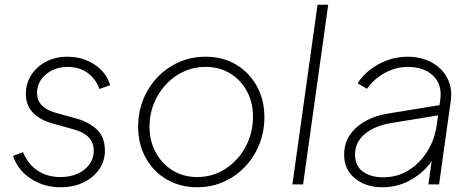

<svg xmlns="http://www.w3.org/2000/svg" viewBox="-20 -777 1995 809"><path d="M236 12Q165 12 110 -24Q55 -60 35 -120L77 -136Q97 -86 138 -58.5Q179 -31 234 -31Q296 -31 335.5 -62.5Q375 -94 375 -143Q375 -209 290 -232L204 -256Q89 -288 89 -381Q89 -426 112 -461.5Q135 -497 174.5 -517.5Q214 -538 264 -538Q329 -538 379 -504.5Q429 -471 444 -418L399 -402Q383 -446 348 -470.5Q313 -495 266 -495Q211 -495 173.5 -463.5Q136 -432 136 -385Q136 -324 214 -302L300 -278Q350 -265 386 -233.5Q422 -202 422 -142Q422 -98 397.5 -63Q373 -28 331 -8Q289 12 236 12Z M811 12Q739 12 682.5 -21Q626 -54 594 -112Q562 -170 562 -243Q562 -304 583.5 -357.5Q605 -411 643.5 -451.5Q682 -492 734 -515Q786 -538 846 -538Q919 -538 974.5 -505Q1030 -472 1062 -414.5Q1094 -357 1094 -283Q1094 -222 1072.5 -168.5Q1051 -115 1012.5 -74.5Q974 -34 922.5 -11Q871 12 811 12ZM810 -31Q877 -31 930.5 -66Q984 -101 1015 -159Q1046 -217 1046 -285Q1046 -345 1020.5 -392.5Q995 -440 950 -467.5Q905 -495 847 -495Q780 -495 726.5 -460.5Q673 -426 641.5 -368.5Q610 -311 610 -243Q610 -183 636 -135Q662 -87 707.5 -59Q753 -31 810 -31Z M1212 0 1318 -757H1363L1257 0Z M1590 12Q1522 12 1476 -25Q1430 -62 1430 -126Q1430 -194 1482 -240Q1534 -286 1618 -299L1832 -334L1835 -356Q1844 -421 1805 -458Q1766 -495 1699 -495Q1647 -495 1601 -469.5Q1555 -444 1526 -403L1487 -426Q1505 -456 1537 -481.5Q1569 -507 1610.5 -522.5Q1652 -538 1698 -538Q1754 -538 1798 -514.5Q1842 -491 1864.5 -448.5Q1887 -406 1879 -350L1830 0H1785L1799 -99Q1770 -54 1714.5 -21Q1659 12 1590 12ZM1476 -126Q1476 -78 1509 -54Q1542 -30 1594 -30Q1655 -30 1702.5 -60Q1750 -90 1781 -140Q1812 -190 1820 -250L1826 -291L1631 -259Q1561 -248 1518.5 -213.5Q1476 -179 1476 -126Z"/></svg>

Font: Plus Jakarta Sans ExtraLight
Style: Italic
Weight: 200
Italic angle: -8°
Designer: Gumpita Rahayu
Foundry: Tokotype
Version: Version 2.071; ttfautohint (v1.8.4.7-5d5b);gftools[0.9.29]